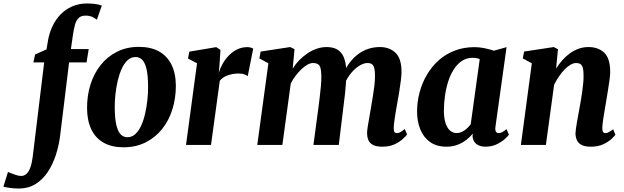

<svg xmlns="http://www.w3.org/2000/svg" viewBox="-148 -835 3596 1106"><path d="M128 -599Q135.5 -643.5 153.8 -682.8Q172 -722 200.8 -751.8Q229.5 -781.5 268 -798.2Q306.5 -815 353.5 -815Q374.5 -815 396.8 -812.5Q419 -810 438.5 -803L410 -721.5Q400.5 -729 384.8 -737Q369 -745 344.5 -745Q319 -745 305 -731.2Q291 -717.5 284 -692.8Q277 -668 272 -633L260.5 -552.5H363L350.5 -475.5H250L199 -58.5Q192 1 174 56.8Q156 112.5 127 156Q98 199.5 56.5 225.2Q15 251 -39.5 251Q-65 251 -90.2 247.5Q-115.5 244 -128.5 240.5L-102 155.5Q-98 157.5 -84.2 163Q-70.5 168.5 -54.5 173.5Q-38.5 178.5 -26.5 178.5Q-8.5 178.5 4.5 166.8Q17.5 155 26.2 131.2Q35 107.5 40 71.5L106.5 -475.5H44.5L54 -521L120 -550.5Z M652 -565Q720.5 -565 767.5 -539Q814.5 -513 839.5 -463.2Q864.5 -413.5 865 -341Q865 -269 845 -205Q825 -141 786 -92Q747 -43 690.8 -14.8Q634.5 13.5 563 13.5Q496.5 13.5 449.8 -12.5Q403 -38.5 378.5 -88.8Q354 -139 353.5 -211Q353 -283.5 373 -347.5Q393 -411.5 431.8 -460.2Q470.5 -509 526.2 -537Q582 -565 652 -565ZM633 -506.5Q606.5 -506.5 586.8 -488Q567 -469.5 553 -438.5Q539 -407.5 530 -369.2Q521 -331 516.8 -290.5Q512.5 -250 513 -213.5Q513.5 -149.5 522.8 -112.5Q532 -75.5 548.2 -60Q564.5 -44.5 585.5 -44.5Q612 -44.5 631.8 -62.8Q651.5 -81 665.5 -112Q679.5 -143 688.2 -181.5Q697 -220 701.2 -260.8Q705.5 -301.5 705 -338.5Q704.5 -403 695.5 -439.5Q686.5 -476 670.5 -491.2Q654.5 -506.5 633 -506.5Z M923.5 0 987 -470.5 935 -498 942.5 -537.5 1097.5 -563.5 1122 -547.5 1116 -456.5 1112.5 -416.5Q1121 -444 1136.2 -470.5Q1151.5 -497 1172.8 -518Q1194 -539 1220 -551.2Q1246 -563.5 1276.5 -563.5Q1289 -563.5 1297.8 -560.5Q1306.5 -557.5 1310.5 -554.5L1279 -396Q1275.5 -400 1261.5 -405.8Q1247.5 -411.5 1225.5 -411.5Q1209.5 -411.5 1193.8 -408.8Q1178 -406 1163.8 -401Q1149.5 -396 1137.8 -388Q1126 -380 1118 -369.5L1067.5 0Z M1548.5 -551.5 1538 -439.5Q1553.5 -465 1575.2 -487.5Q1597 -510 1622.5 -527.2Q1648 -544.5 1676.2 -554.2Q1704.5 -564 1733.5 -564Q1769.5 -564 1794 -550.2Q1818.5 -536.5 1831.8 -506.2Q1845 -476 1847 -426Q1847 -418.5 1847 -409.8Q1847 -401 1846.2 -391.5Q1845.5 -382 1844 -372.5L1824.5 -399Q1840.5 -438.5 1862.5 -469Q1884.5 -499.5 1912 -520.8Q1939.5 -542 1971.8 -553Q2004 -564 2040 -564Q2095 -564 2130 -531.2Q2165 -498.5 2165 -419.5Q2165 -403 2161.2 -372.2Q2157.5 -341.5 2152 -307.8Q2146.5 -274 2141.5 -247Q2137 -221.5 2132.2 -194Q2127.5 -166.5 2124 -141Q2120.5 -115.5 2120 -96.5Q2120 -78.5 2125.2 -73.2Q2130.5 -68 2138 -68Q2147 -68 2157 -73.2Q2167 -78.5 2183.5 -92L2197 -60Q2191 -52 2173.2 -35.2Q2155.5 -18.5 2126 -4.2Q2096.5 10 2055 10Q2018 10 1998.8 -1.2Q1979.5 -12.5 1973 -30.2Q1966.5 -48 1966.5 -67Q1966.5 -82.5 1970.5 -107.2Q1974.5 -132 1979.8 -161Q1985 -190 1989.5 -218Q1994 -245 1999.5 -277.8Q2005 -310.5 2008.8 -343Q2012.5 -375.5 2012 -403Q2011.5 -444 2001.5 -458Q1991.5 -472 1970 -472Q1951 -472 1930 -461Q1909 -450 1888.8 -429.8Q1868.5 -409.5 1851.8 -381.5Q1835 -353.5 1824 -319L1847 -402.5Q1846.5 -379.5 1844.5 -352.5Q1842.5 -325.5 1839.8 -298.2Q1837 -271 1833.5 -246.5L1803.5 0H1657.5L1686.5 -217Q1690 -245.5 1694 -277.5Q1698 -309.5 1700.8 -341.8Q1703.5 -374 1703 -400.5Q1702 -445.5 1691 -458.8Q1680 -472 1655 -472Q1640.5 -472 1623.5 -462.8Q1606.5 -453.5 1589 -437Q1571.5 -420.5 1555.2 -399.2Q1539 -378 1527 -354.5L1478.5 0H1334L1398 -470.5L1346 -498.5L1353.5 -538L1524 -564Z M2706 -105Q2703.5 -84.5 2709 -76.2Q2714.5 -68 2725 -68Q2732.5 -68 2743 -73Q2753.5 -78 2770 -91L2783.5 -59Q2777.5 -50 2759.2 -33.5Q2741 -17 2712.5 -3.5Q2684 10 2648 10Q2616.5 10 2596.2 -5.5Q2576 -21 2574 -51L2575.5 -65.5Q2560.5 -46.5 2538.2 -29.2Q2516 -12 2487.8 -1Q2459.5 10 2424 10Q2366.5 10 2328.8 -17.2Q2291 -44.5 2272.8 -90.5Q2254.5 -136.5 2254.5 -192.5Q2254.5 -248.5 2268.8 -302.2Q2283 -356 2310.5 -403.2Q2338 -450.5 2378.2 -486.8Q2418.5 -523 2470.8 -543.2Q2523 -563.5 2586 -563.5Q2614 -563.5 2645 -557Q2676 -550.5 2697.5 -543L2770 -563.5ZM2615.5 -494.5Q2606.5 -498.5 2596.2 -500.2Q2586 -502 2575 -502Q2539 -502 2511.8 -483.5Q2484.5 -465 2464.8 -433.5Q2445 -402 2432.8 -362.2Q2420.5 -322.5 2414.8 -279.8Q2409 -237 2409 -196.5Q2409 -155.5 2418.2 -126.8Q2427.5 -98 2444 -83.2Q2460.5 -68.5 2482.5 -68.5Q2495 -68.5 2506.2 -72.8Q2517.5 -77 2527.8 -84Q2538 -91 2547 -100.2Q2556 -109.5 2563.5 -119Z M3055.5 -440Q3072 -466.5 3092 -489Q3112 -511.5 3135.5 -528.2Q3159 -545 3185.5 -554.5Q3212 -564 3242 -564Q3298 -564 3332.5 -531.5Q3367 -499 3367 -419.5Q3367 -403 3362.8 -372.2Q3358.5 -341.5 3353 -307.8Q3347.5 -274 3343 -247Q3339 -221.5 3334 -194Q3329 -166.5 3325.5 -140.8Q3322 -115 3321.5 -96.5Q3321.5 -78.5 3327 -73.2Q3332.5 -68 3339 -68Q3347.5 -68 3357.5 -73Q3367.5 -78 3384 -90.5L3397 -58.5Q3392 -51 3374 -34.2Q3356 -17.5 3326.5 -3.8Q3297 10 3256 10Q3219 10 3200 -1.2Q3181 -12.5 3174 -30.2Q3167 -48 3167 -67Q3167.5 -78.5 3169.8 -95.5Q3172 -112.5 3175.8 -133Q3179.5 -153.5 3183.5 -175.2Q3187.5 -197 3191 -217Q3194.5 -238 3198.8 -261.8Q3203 -285.5 3206.2 -310.2Q3209.5 -335 3211.8 -358.8Q3214 -382.5 3213.5 -403Q3213.5 -430.5 3209 -445.2Q3204.5 -460 3195.2 -466Q3186 -472 3171 -472Q3155 -472 3138 -462Q3121 -452 3104 -434.5Q3087 -417 3071.8 -394.5Q3056.5 -372 3044 -347L2996.5 0H2852.5L2915.5 -470.5L2863.5 -498.5L2871 -538L3042 -564L3066 -551.5Z"/></svg>

Font: Merriweather 28pt ExtraBold
Style: Italic
Weight: 800
Italic angle: -7.8°
Version: Version 2.101